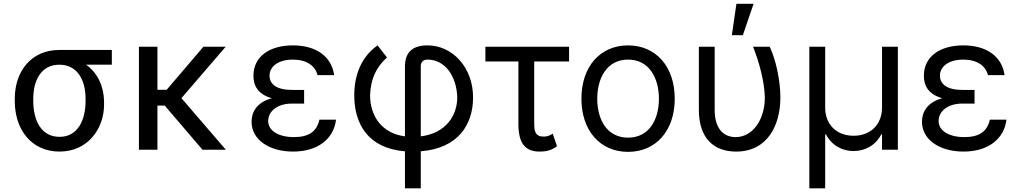

<svg xmlns="http://www.w3.org/2000/svg" viewBox="-20 -793 5397 1017"><path d="M58.2 -269.9V-258.5C58.2 -106.5 146.3 9.9 295.5 9.9C444.6 9.9 531.2 -110.8 531.2 -238.6V-248.6C531.2 -336.6 496.1 -407.7 436.1 -450.3H572.4V-528.4H294C146.3 -528.4 58.2 -416.2 58.2 -269.9ZM156.2 -258.5V-269.9C156.2 -366.5 197.4 -450.3 294 -450.3C392 -450.3 433.2 -366.5 433.2 -269.9V-258.5C433.2 -156.2 392 -68.2 295.5 -68.2C197.4 -68.2 156.2 -156.2 156.2 -258.5Z M813.9 -545.5H715.9V0H813.9V-233.7H852.6L1052.6 0H1176.1L941.1 -273.1L1175.4 -545.5H1057.5L862.9 -317.5H813.9Z M1590.9 -316.8H1525.6C1446.4 -316.8 1407.7 -346.6 1407.7 -392C1407.7 -442.5 1456.3 -477.3 1531.2 -477.3C1604.4 -477.3 1650.2 -444.2 1661.9 -394.9H1750C1736.2 -493.6 1655.5 -552.6 1531.2 -552.6C1407 -552.6 1322.4 -492.9 1322.4 -392C1322.4 -347.7 1338.8 -295.5 1419.7 -272.7C1333.1 -248.9 1312.5 -192.1 1312.5 -147.7C1312.5 -53.3 1405.9 9.9 1532.7 9.9C1661.9 9.9 1747.9 -56.5 1759.9 -159.1H1671.9C1657.7 -96.6 1616.5 -66.8 1536.9 -66.8C1454.5 -66.8 1400.6 -100.9 1400.6 -152C1400.6 -203.5 1448.9 -244.3 1525.6 -244.3H1590.9Z M2125 8.5V204.5H2208.8V8.2C2409.8 -7.5 2485.8 -136 2485.8 -277C2485.8 -434.7 2377.8 -552.6 2244.3 -552.6C2167.6 -552.6 2125 -518.5 2125 -440.3V-70.7C1995.4 -87.7 1940.3 -186.4 1940.3 -288.4C1943.2 -375 1973 -437.5 2029.8 -488.6L1980.1 -552.6C1897.7 -495.7 1856.5 -400.6 1856.5 -288.4C1856.5 -136.7 1929 -7.5 2125 8.5ZM2208.8 -70.7V-443.2C2208.8 -461.6 2220.2 -477.3 2244.3 -477.3C2340.9 -477.3 2399.1 -384.9 2402 -277C2402 -182.9 2343.4 -87.4 2208.8 -70.7Z M2994.3 -545.5H2551.1V-467.3H2725.9V-136.4C2725.9 -31.2 2764.2 9.9 2838.1 9.9C2869.3 9.9 2897.7 5.7 2930.4 -18.5L2907.7 -85.2C2897.7 -78.1 2880.7 -69.6 2863.6 -69.6C2840.9 -69.6 2809.7 -69.6 2809.7 -132.1V-467.3H2994.3Z M3306.8 11.4C3454.5 11.4 3554 -100.9 3554 -269.9C3554 -440.3 3454.5 -552.6 3306.8 -552.6C3159.1 -552.6 3059.7 -440.3 3059.7 -269.9C3059.7 -100.9 3159.1 11.4 3306.8 11.4ZM3143.5 -269.9C3143.5 -379.3 3194.6 -477.3 3306.8 -477.3C3419 -477.3 3470.2 -379.3 3470.2 -269.9C3470.2 -160.5 3419 -63.9 3306.8 -63.9C3194.6 -63.9 3143.5 -160.5 3143.5 -269.9Z M3681.8 -545.5V-211.6C3681.8 -58.2 3762.8 9.9 3879.3 9.9C4044 9.9 4113.6 -127.8 4113.6 -277C4113.6 -372.2 4086.6 -485.8 4056.8 -545.5H3968.8C4001.4 -464.5 4029.8 -358 4031.2 -277C4031.2 -159.1 3967.3 -66.8 3876.4 -66.8C3819.6 -66.8 3765.6 -103.7 3765.6 -210.2V-545.5ZM3856.5 -606.5H3914.8L3971.6 -772.7H3880.7Z M4267 204.5H4350.9V-81H4355.1C4384.9 -23.4 4440.7 7.1 4501.4 7.1C4562.1 7.1 4618.3 -23.4 4647.7 -81H4652V0H4735.8V-545.5H4652V-223C4652 -134.9 4592.3 -73.9 4501.4 -73.9C4410.5 -73.9 4350.9 -134.2 4350.9 -223V-545.5H4267Z M5142 -316.8H5076.7C4997.5 -316.8 4958.8 -346.6 4958.8 -392C4958.8 -442.5 5007.5 -477.3 5082.4 -477.3C5155.5 -477.3 5201.3 -444.2 5213.1 -394.9H5301.1C5287.3 -493.6 5206.7 -552.6 5082.4 -552.6C4958.1 -552.6 4873.6 -492.9 4873.6 -392C4873.6 -347.7 4889.9 -295.5 4970.9 -272.7C4884.2 -248.9 4863.6 -192.1 4863.6 -147.7C4863.6 -53.3 4957 9.9 5083.8 9.9C5213.1 9.9 5299 -56.5 5311.1 -159.1H5223C5208.8 -96.6 5167.6 -66.8 5088.1 -66.8C5005.7 -66.8 4951.7 -100.9 4951.7 -152C4951.7 -203.5 5000 -244.3 5076.7 -244.3H5142Z"/></svg>

Font: Margiela Sans
Style: Regular
Weight: 400
Designer: Stefan Endress, Andreas Faust
Version: Version 1.100;FEAKit 1.0